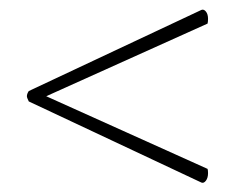

<svg xmlns="http://www.w3.org/2000/svg" viewBox="-20 -555 517 407"><path d="M37 -351Q37 -356 41 -362L407 -534Q412 -536 416.5 -530.5Q421 -525 421 -515Q421 -509 420 -505L78 -351L420 -197Q421 -194 421 -188Q421 -178 416.5 -172Q412 -166 407 -168L41 -340Q37 -348 37 -351Z"/></svg>

Font: Arima Madurai Thin
Style: Regular
Weight: 250
Designer: Joana Correia and Natanael Gama
Foundry: NDISCOVER
Version: Version 1.019; ttfautohint (v1.5) -l 7 -r 28 -G 50 -x 13 -D 